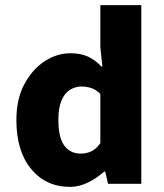

<svg xmlns="http://www.w3.org/2000/svg" viewBox="-20 -718 640 750"><path d="M254 12Q159 12 101.5 -58Q44 -128 44 -249Q44 -331 75 -389Q106 -447 154 -478.5Q202 -510 255 -510Q296 -510 324.5 -496.5Q353 -483 376 -458H380L372 -533V-698H532V0H402L391 -48H387Q360 -23 324.5 -5.5Q289 12 254 12ZM295 -118Q318 -118 337 -127Q356 -136 372 -159V-351Q355 -368 336.5 -374Q318 -380 298 -380Q274 -380 253 -367Q232 -354 220 -325Q208 -296 208 -251Q208 -181 231 -149.5Q254 -118 295 -118Z"/></svg>

Font: Source Code Pro ExtraLight ExtraBold
Style: Regular
Weight: 800
Monospace: yes
Version: Version 1.018;hotconv 1.0.116;makeotfexe 2.5.65601